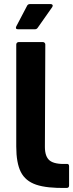

<svg xmlns="http://www.w3.org/2000/svg" viewBox="-20 -906 360 945"><path d="M308 19Q211 21 158 3Q105 -15 82.5 -59.5Q60 -104 60 -185V-687Q60 -692 63.5 -695.5Q67 -699 72 -699H191Q196 -699 199.5 -695.5Q203 -692 203 -687L201 -183Q201 -135 224.5 -116Q248 -97 307 -99Q320 -101 320 -88V7Q320 19 308 19ZM60 -776 113 -877Q117 -886 128 -886H229Q236 -886 238.5 -881.5Q241 -877 237 -871L166 -770Q161 -762 152 -762H68Q61 -762 59 -766Q57 -770 60 -776Z"/></svg>

Font: Amber EN
Style: Bold
Weight: 700
Designer: Jeremy Tribby
Foundry: Tribby Type
Version: Version 1.408 November 24, 2021